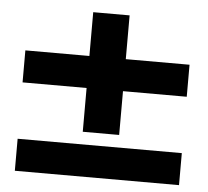

<svg xmlns="http://www.w3.org/2000/svg" viewBox="-47 -649 757 699"><g transform="rotate(5 332.0 -300.0)"><path d="M399 -440H632V-323H399V-163H266V-323H32V-440H266V-600H399ZM32 0V-117H632V0Z"/></g></svg>

Font: Martel Sans Heavy
Style: Regular
Weight: 900
Designer: Dan Reynolds and Mathieu Réguer
Foundry: Dan Reynolds and Mathieu Réguer
Version: Version 1.001;PS 001.001;hotconv 1.0.70;makeotf.lib2.5.58329